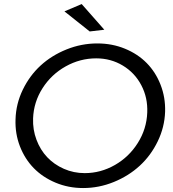

<svg xmlns="http://www.w3.org/2000/svg" viewBox="-20 -920 853 946"><path d="M460 -706Q532.5 -706 595.8 -680Q659 -654 703 -609.2Q747 -564.5 771.2 -502.2Q795.5 -440 793.5 -370Q791 -293.5 757.2 -223.8Q723.5 -154 669 -103.8Q614.5 -53.5 541.2 -23.5Q468 6.5 389.5 6.5Q317 6.5 253.8 -20Q190.5 -46.5 146.5 -91.5Q102.5 -136.5 78.2 -199Q54 -261.5 56.5 -331.5Q58.5 -408 92.2 -477.8Q126 -547.5 180.2 -597.2Q234.5 -647 307.8 -676.5Q381 -706 460 -706ZM297.5 -864 382.5 -900 494 -773.5 422 -765ZM454 -632.5Q374.5 -632.5 303.8 -593Q233 -553.5 189.5 -485.2Q146 -417 143 -336.5Q141 -281 159.8 -231.2Q178.5 -181.5 212.5 -145.5Q246.5 -109.5 294.8 -88.2Q343 -67 397.5 -67Q476 -67 546 -107Q616 -147 659.2 -216Q702.5 -285 705.5 -365.5Q708.5 -439 676.2 -500.2Q644 -561.5 585 -597Q526 -632.5 454 -632.5Z"/></svg>

Font: Argentum Sans Light
Style: Italic
Weight: 300
Italic angle: -11.3°
Designer: Julieta Ulanovsky (font), Owen Earl (portions from Jones font), Cristiano Sobral (main changes and remaster)
Foundry: Julieta Ulanovsky (font), Owen Earl (portions from Jones font), Cristiano Sobral (main changes and remaster)
Version: Version 3.127